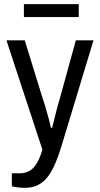

<svg xmlns="http://www.w3.org/2000/svg" viewBox="-20 -720 479 924"><path d="M99 184Q78 184 61.5 181Q45 178 37 177V114H76Q100 114 120 103.5Q140 93 156 67.5Q172 42 184 0L11 -526H99L187 -241Q193 -225 200 -200.5Q207 -176 214 -150.5Q221 -125 225 -105H231Q235 -120 239.5 -139Q244 -158 249 -177.5Q254 -197 259 -215Q264 -233 268 -246L345 -526H430L275 -14Q262 29 246.5 65.5Q231 102 211.5 128.5Q192 155 164.5 169.5Q137 184 99 184ZM95 -638V-700H359V-638Z"/></svg>

Font: Archivo SemiCondensed
Style: Regular
Weight: 400
Width: 4
Designer: Hector Gatti
Foundry: Omnibus-Type
Version: Version 2.001